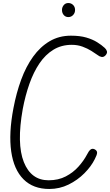

<svg xmlns="http://www.w3.org/2000/svg" viewBox="-20 -1240 728 1270"><path d="M306 10Q199.5 10 135.5 -54Q71.5 -118 54.2 -238Q37 -358 69 -525Q88 -625.5 120 -712.8Q152 -800 199 -865.2Q246 -930.5 308.2 -967.2Q370.5 -1004 449 -1004Q508.5 -1004 550.5 -991.8Q592.5 -979.5 622.2 -961Q652 -942.5 673 -923Q683 -914 687 -901.8Q691 -889.5 679 -875Q666 -860.5 651.2 -863.5Q636.5 -866.5 625.5 -876Q609.5 -887.5 584 -903.5Q558.5 -919.5 525.8 -931.5Q493 -943.5 454.5 -943.5Q386.5 -943.5 333.5 -911.2Q280.5 -879 241.2 -821Q202 -763 174.8 -686Q147.5 -609 130.5 -519Q89.5 -289 137.5 -168.2Q185.5 -47.5 301.5 -47.5Q366 -47.5 415.2 -73.2Q464.5 -99 499.2 -138Q534 -177 554.5 -216Q567 -241.5 579 -250.8Q591 -260 607 -252Q623 -243 622.2 -229Q621.5 -215 606.5 -186.5Q583 -139 538 -93.8Q493 -48.5 433.5 -19.2Q374 10 306 10ZM432 -1127Q413.5 -1127 401.8 -1140.5Q390 -1154 390 -1174Q390 -1192 401.5 -1206Q413 -1220 432 -1220Q450.5 -1220 463.5 -1207.2Q476.5 -1194.5 476.5 -1174Q476.5 -1154.5 463.8 -1140.8Q451 -1127 432 -1127Z"/></svg>

Font: Edu NSW ACT Hand
Style: Regular
Weight: 400
Designer: Tina and Corey Anderson, Eben Sorkin, Mirko Velimirovic
Foundry: Sorkin Type Co.
Version: Version 2.000